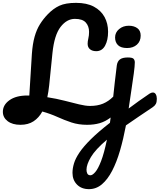

<svg xmlns="http://www.w3.org/2000/svg" viewBox="-61 -868 1117 1343"><path d="M82 5Q26 5 -7.5 -20.5Q-41 -46 -41 -86Q-41 -134 5 -167Q51 -200 131 -200Q137 -200 144 -200L162 -491Q167 -561 181 -611Q195 -661 218.5 -698.5Q242 -736 272 -767Q311 -808 354.5 -828Q398 -848 471 -848Q546 -848 595.5 -821.5Q645 -795 670 -749.5Q695 -704 695 -646Q695 -587 674 -548.5Q653 -510 612 -510Q585 -510 568.5 -523.5Q552 -537 552 -562Q552 -579 557 -599.5Q562 -620 562 -645Q562 -685 539 -710.5Q516 -736 463 -736Q406 -736 362.5 -679.5Q319 -623 306 -498L283 -271Q278 -225 270 -188Q334 -178 390.5 -163.5Q447 -149 492 -138Q537 -127 569 -127Q621 -127 659.5 -143Q698 -159 731 -192Q737 -244 742 -293.5Q747 -343 756 -410Q760 -439 778 -452.5Q796 -466 833 -466Q866 -466 874 -456Q882 -446 882 -432Q882 -407 875 -355Q868 -303 858 -237.5Q848 -172 839 -109Q872 -134 908.5 -160Q945 -186 985 -213Q998 -221 1008 -221Q1022 -221 1029 -208Q1036 -195 1036 -177Q1036 -154 1029 -141Q1022 -128 1007 -118Q959 -86 911 -53.5Q863 -21 820 9Q802 104 778.5 185Q755 266 723.5 326.5Q692 387 652 421Q612 455 561 455Q509 455 477.5 423Q446 391 446 341Q446 310 456.5 275Q467 240 495 198.5Q523 157 574.5 106Q626 55 708 -9Q710 -27 713 -46Q676 -18 636.5 -6.5Q597 5 548 5Q488 5 438.5 -11.5Q389 -28 340.5 -50Q292 -72 235 -88Q211 -44 173.5 -19.5Q136 5 82 5ZM828 -532Q785 -532 764.5 -552Q744 -572 744 -606Q744 -641 772 -664.5Q800 -688 840 -688Q876 -688 899.5 -671Q923 -654 923 -619Q923 -579 896.5 -555.5Q870 -532 828 -532ZM544 319Q544 335 550 346.5Q556 358 572 358Q586 358 605.5 335.5Q625 313 646 259Q667 205 687 109Q606 178 575 230.5Q544 283 544 319Z"/></svg>

Font: Pacifico
Style: Regular
Weight: 400
Designer: Vernon Adams
Foundry: Vernon Adams
Version: Version 3.010; ttfautohint (v1.8.4.7-5d5b)